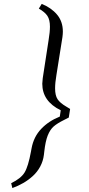

<svg xmlns="http://www.w3.org/2000/svg" viewBox="-20 -809 453 980"><path d="M37.1 126Q86.4 102.1 105.2 71.8Q124 41.5 138.2 -36.1L141.1 -51.8Q151.9 -110.8 190.2 -151.1Q228.5 -191.4 285.2 -213.9L290 -246.1Q195.8 -292 195.8 -381.8Q195.8 -390.6 198.2 -410.2L228 -604Q234.9 -645.5 234.9 -672.9Q234.9 -708 222.2 -727.5Q209.5 -747.1 178.2 -765.1L192.9 -789.1Q241.7 -769.5 271.2 -734.4Q300.8 -699.2 300.8 -647.9Q300.8 -635.7 298.8 -620.1L268.1 -426.8Q261.2 -386.2 261.2 -357.9Q261.2 -321.8 273.9 -302.5Q286.6 -283.2 317.9 -265.1L337.9 -252.9L331.1 -209L307.1 -196.8Q271.5 -179.2 253.4 -163.1Q235.4 -147 223.6 -117.4Q211.9 -87.9 206.1 -36.1L204.1 -19Q200.2 13.2 185.1 41.3Q169.9 69.3 147.2 89.8Q124.5 110.4 98.6 125.2Q72.8 140.1 43 150.9Z"/></svg>

Font: Dihjauti
Style: Bold Italic
Weight: 700
Italic angle: -9°
Designer: T. Christopher White
Version: Version 3.0.0